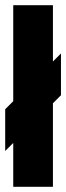

<svg xmlns="http://www.w3.org/2000/svg" viewBox="-26 -720 255 740"><path d="M178 0V-322L209 -353V-514L178 -483V-700H25V-330L-6 -299V-138L25 -169V0Z"/></svg>

Font: Queering Heavy
Style: Bold
Weight: 900
Designer: Adam Naccarato
Foundry: adamnac
Version: Version 2.000;hotconv 1.0.109;makeotfexe 2.5.65596